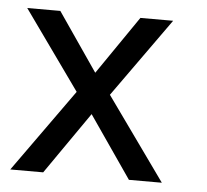

<svg xmlns="http://www.w3.org/2000/svg" viewBox="-41 -519 607 562"><g transform="rotate(5 262.0 -237.5)"><path d="M182.6 -243.2 17.1 -475.1H114.3L231.9 -303.7L349.6 -475.1H445.8L280.3 -243.2L454.1 0H357.4L231.9 -182.1L105.5 0H8.8Z"/></g></svg>

Font: XL-Viking
Style: Regular
Weight: 400
Foundry: Ascender Corporation
Version: Version 1.10 March 23, 2015